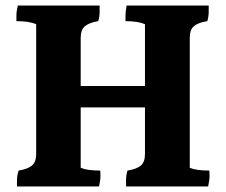

<svg xmlns="http://www.w3.org/2000/svg" viewBox="-20 -715 813 690"><path d="M662 -579V-112Q685 -102 732 -102Q733 -96 733 -82Q733 -68 728 -45H433Q433 -53 433 -68.5Q433 -84 438 -102Q470 -107 485.5 -119.5Q501 -132 501 -162V-329H270V-112Q293 -102 340 -102Q341 -96 341 -82Q341 -68 336 -45H41Q41 -52 41 -68Q41 -84 47 -102Q78 -107 94 -119.5Q110 -132 110 -162V-628Q85 -639 39 -639Q39 -645 39 -659.5Q39 -674 44 -695H338Q338 -687 338 -671.5Q338 -656 333 -639Q302 -634 286 -621.5Q270 -609 270 -579V-406H501V-628Q476 -639 431 -639Q431 -646 431 -659Q431 -672 435 -695H730Q730 -687 730 -671.5Q730 -656 725 -639Q693 -634 677.5 -621.5Q662 -609 662 -579Z"/></svg>

Font: Halant
Style: Bold
Weight: 700
Designer: Hitesh Malaviya (Devanagari), Satya Rajpurohit (Latin)
Foundry: Indian Type Foundry
Version: Version 1.101;PS 1.0;hotconv 1.0.78;makeotf.lib2.5.61930; tt